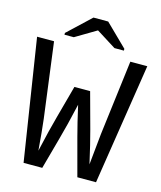

<svg xmlns="http://www.w3.org/2000/svg" viewBox="-122 -921 844 1009"><g transform="rotate(15 300.0 -416.5)"><path d="M497.1 0H395.5Q359.4 -134.8 340.6 -205.1Q321.8 -275.4 300.8 -369.1Q286.6 -308.1 274.7 -258.8Q262.7 -209.5 204.6 0H103L0 -658.7H92.3L145.5 -251Q153.3 -187 161.6 -82Q177.2 -149.4 187.7 -193.4Q198.2 -237.3 257.8 -454.6H343.3Q377 -331.1 396.2 -260.3Q415.5 -189.5 439.5 -82L456.5 -251L507.3 -658.7H599.6ZM459.5 -715.8V-706.1H408.2L301.3 -773.4H300.3L187 -706.1H136.2V-715.8L260.3 -832.5H340.3Z"/></g></svg>

Font: Cousine
Style: Regular
Weight: 400
Monospace: yes
Designer: Steve Matteson
Foundry: Monotype Imaging Inc.
Version: Version 1.21